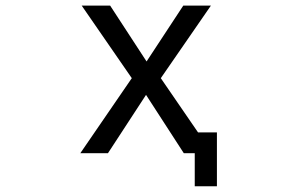

<svg xmlns="http://www.w3.org/2000/svg" viewBox="-20 -525 1040 685"><path d="M501 -186.5 365.2 21.5H266.6L450.2 -246.1L271.5 -504.9H373L502.9 -305.7L633.8 -504.9H732.4L553.7 -246.1L686.5 -52.7H753.9V139.6H674.8V21.5H666H635.7Z"/></svg>

Font: Gen Shin Gothic Monospace Regular
Style: Regular
Weight: 400
Designer: [Source Han Sans]
Ryoko NISHIZUKA  (kana & ideographs); Paul D. Hunt (Latin, Greek & Cyrillic); Wenlong ZHANG  (bopomofo
Version: Version 1.002.20150607